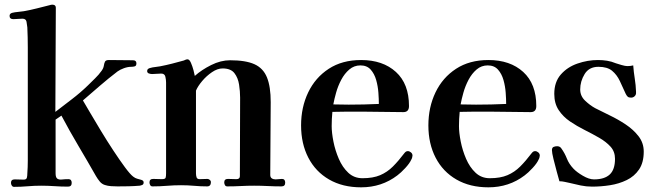

<svg xmlns="http://www.w3.org/2000/svg" viewBox="-20 -796 2800 822"><path d="M595 -15Q595 -7 589.5 -4.5Q584 -2 578 -1Q554 1 530 1.5Q506 2 483 2Q470 2 455.5 1Q441 0 429 -4Q416 -8 407 -19Q398 -30 391 -42Q354 -107 316 -171Q278 -235 243 -301L218 -284V-54Q218 -36 225.5 -31Q233 -26 245.5 -27.5Q258 -29 273 -29Q287 -29 287 -13Q287 3 271 3Q242 3 213.5 1Q185 -1 156 -1Q127 -1 98 1.5Q69 4 40 4Q34 4 30.5 -1.5Q27 -7 27 -13Q27 -28 43 -28Q53 -28 62 -27.5Q71 -27 81 -27Q93 -27 95 -35Q97 -43 97 -53Q98 -67 98.5 -81Q99 -95 99 -108V-593Q99 -615 98.5 -636Q98 -657 97 -679Q96 -690 93.5 -703Q91 -716 76 -716Q66 -716 56.5 -715Q47 -714 37 -714Q21 -714 21 -728Q21 -738 32 -741Q44 -744 57 -745Q70 -746 82 -748Q110 -753 137.5 -760Q165 -767 193 -774Q196 -775 198.5 -775.5Q201 -776 204 -776Q219 -776 219 -763Q219 -651 218 -539.5Q217 -428 217 -317Q252 -344 288 -371.5Q324 -399 356 -430Q371 -445 387 -460.5Q403 -476 415 -493Q423 -504 424.5 -514.5Q426 -525 429.5 -532Q433 -539 446 -539Q472 -539 498 -538.5Q524 -538 549 -538Q564 -538 564 -525Q564 -514 557 -512Q550 -510 542 -510Q527 -510 510.5 -504Q494 -498 483 -490Q445 -461 408.5 -429.5Q372 -398 335 -366Q345 -349 365.5 -314Q386 -279 412 -236Q438 -193 465 -152Q492 -111 514.5 -80.5Q537 -50 550 -40Q559 -33 567 -31Q575 -29 585 -26Q595 -23 595 -15Z M1201 -14Q1201 2 1185 2Q1156 2 1126.5 0.5Q1097 -1 1068 -1Q1040 -1 1011 0.5Q982 2 953 2Q946 2 943 -3.5Q940 -9 940 -15Q940 -30 956 -30Q965 -30 974 -29.5Q983 -29 992 -29Q1007 -29 1007 -42Q1007 -126 1007.5 -210Q1008 -294 1008 -378Q1008 -405 1003.5 -434Q999 -463 983.5 -483Q968 -503 933 -503Q911 -503 887.5 -487Q864 -471 845.5 -449Q827 -427 819 -408V-54Q819 -45 821.5 -37Q824 -29 835 -29Q843 -29 851.5 -29.5Q860 -30 868 -30Q873 -30 878 -26Q883 -22 883 -17Q883 2 867 2Q839 2 811.5 -0.5Q784 -3 755 -3Q725 -3 694.5 -0.5Q664 2 633 2Q626 2 623 -3.5Q620 -9 620 -15Q620 -30 636 -30Q645 -30 654 -29.5Q663 -29 673 -29Q687 -29 689 -35Q691 -41 691 -54V-199Q691 -260 691 -321Q691 -382 691 -443Q691 -454 688 -467.5Q685 -481 670 -481Q660 -481 650.5 -480Q641 -479 631 -479Q625 -479 617.5 -481.5Q610 -484 610 -492Q610 -498 614 -501Q618 -504 623 -505Q633 -508 644 -509Q655 -510 665 -512Q691 -517 716.5 -523.5Q742 -530 767 -537Q771 -539 775 -540.5Q779 -542 783 -542Q791 -542 797.5 -527Q804 -512 808.5 -495Q813 -478 814 -471Q843 -497 884 -517.5Q925 -538 965 -538Q1032 -538 1069.5 -521Q1107 -504 1123 -464.5Q1139 -425 1139 -359Q1139 -281 1138 -203Q1137 -125 1137 -47Q1137 -37 1143.5 -32.5Q1150 -28 1160 -28Q1167 -28 1173.5 -29Q1180 -30 1187 -30Q1201 -30 1201 -14Z M1602 -351Q1602 -371 1600 -399Q1598 -427 1590.5 -453.5Q1583 -480 1567 -498Q1551 -516 1523 -516Q1496 -516 1475.5 -498.5Q1455 -481 1441 -454.5Q1427 -428 1419 -399.5Q1411 -371 1407 -349Q1424 -349 1440.5 -348.5Q1457 -348 1473 -348Q1538 -348 1602 -351ZM1746 -130Q1746 -127 1744.5 -121.5Q1743 -116 1741 -113Q1734 -97 1715 -76.5Q1696 -56 1681 -45Q1614 6 1526 6Q1447 6 1389 -27.5Q1331 -61 1300 -121Q1269 -181 1269 -259Q1269 -337 1299.5 -400.5Q1330 -464 1387.5 -501.5Q1445 -539 1526 -539Q1619 -539 1675 -488Q1731 -437 1731 -342Q1731 -316 1707 -316Q1663 -316 1619 -317Q1575 -318 1531 -318Q1499 -318 1467 -318Q1435 -318 1403 -317Q1400 -287 1400 -256Q1400 -228 1407.5 -190Q1415 -152 1430.5 -116Q1446 -80 1471 -56.5Q1496 -33 1532 -33Q1577 -33 1607.5 -46Q1638 -59 1662 -83Q1686 -107 1711 -140Q1714 -144 1717.5 -146.5Q1721 -149 1726 -149Q1733 -149 1739.5 -143.5Q1746 -138 1746 -130Z M2147 -351Q2147 -371 2145 -399Q2143 -427 2135.5 -453.5Q2128 -480 2112 -498Q2096 -516 2068 -516Q2041 -516 2020.5 -498.5Q2000 -481 1986 -454.5Q1972 -428 1964 -399.5Q1956 -371 1952 -349Q1969 -349 1985.5 -348.5Q2002 -348 2018 -348Q2083 -348 2147 -351ZM2291 -130Q2291 -127 2289.5 -121.5Q2288 -116 2286 -113Q2279 -97 2260 -76.5Q2241 -56 2226 -45Q2159 6 2071 6Q1992 6 1934 -27.5Q1876 -61 1845 -121Q1814 -181 1814 -259Q1814 -337 1844.5 -400.5Q1875 -464 1932.5 -501.5Q1990 -539 2071 -539Q2164 -539 2220 -488Q2276 -437 2276 -342Q2276 -316 2252 -316Q2208 -316 2164 -317Q2120 -318 2076 -318Q2044 -318 2012 -318Q1980 -318 1948 -317Q1945 -287 1945 -256Q1945 -228 1952.5 -190Q1960 -152 1975.5 -116Q1991 -80 2016 -56.5Q2041 -33 2077 -33Q2122 -33 2152.5 -46Q2183 -59 2207 -83Q2231 -107 2256 -140Q2259 -144 2262.5 -146.5Q2266 -149 2271 -149Q2278 -149 2284.5 -143.5Q2291 -138 2291 -130Z M2736 -147Q2736 -100 2716 -70.5Q2696 -41 2663 -25Q2630 -9 2591.5 -3Q2553 3 2515 3Q2490 3 2466 -2Q2442 -7 2418 -13Q2408 -15 2397 -17.5Q2386 -20 2375 -20Q2371 -34 2363.5 -61.5Q2356 -89 2349.5 -115.5Q2343 -142 2343 -153Q2343 -164 2350 -167Q2357 -170 2365 -170Q2377 -170 2383 -161Q2398 -140 2407 -117Q2416 -94 2435 -74Q2449 -59 2475.5 -43.5Q2502 -28 2523 -28Q2568 -28 2590.5 -49Q2613 -70 2613 -116Q2613 -147 2594 -168Q2575 -189 2545.5 -206Q2516 -223 2483 -239.5Q2450 -256 2420.5 -276Q2391 -296 2372 -324.5Q2353 -353 2353 -394Q2353 -445 2381 -477Q2409 -509 2452.5 -524Q2496 -539 2540 -539Q2560 -539 2579 -536Q2598 -533 2617 -525Q2626 -522 2641.5 -517.5Q2657 -513 2666 -513Q2679 -513 2691 -516Q2693 -488 2697.5 -460Q2702 -432 2703 -404V-401Q2704 -391 2697.5 -384.5Q2691 -378 2682 -378Q2672 -378 2667.5 -382Q2663 -386 2659 -394Q2646 -423 2633.5 -449.5Q2621 -476 2600.5 -493Q2580 -510 2542 -510Q2502 -510 2483 -479Q2464 -448 2464 -413Q2464 -385 2485 -365Q2506 -345 2528 -333Q2555 -319 2590.5 -302Q2626 -285 2659 -263Q2692 -241 2714 -212.5Q2736 -184 2736 -147Z"/></svg>

Font: Kaisei Decol
Style: Bold
Weight: 700
Designer: Font-Kai, 金井和夫
Foundry: KAZUO KANAI
Version: Version 5.003